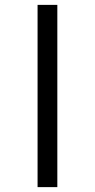

<svg xmlns="http://www.w3.org/2000/svg" viewBox="-20 -744 390 787"><path d="M215 23H134V-724H215Z"/></svg>

Font: LXGW WenKai Medium
Style: Regular
Weight: 500
Designer: LXGW / Fontworks Inc.
Foundry: LXGW / Fontworks Inc.
Version: Version 1.501; October 10, 2024